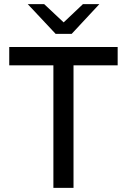

<svg xmlns="http://www.w3.org/2000/svg" viewBox="-20 -915 618 935"><path d="M553 -597H338V0H240V-597H25V-686H553ZM329 -750H251L115 -895H195L290 -806L384 -895H464Z"/></svg>

Font: Chivo
Style: Regular
Weight: 400
Designer: Hector Gatti
Foundry: Omnibus-Type
Version: Version 1.003